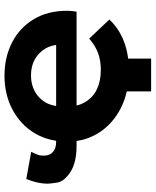

<svg xmlns="http://www.w3.org/2000/svg" viewBox="61 -647 693 855"><g transform="rotate(-90 407.5 -219.5)"><path d="M519 8Q424 8 353.5 -28Q283 -64 243 -127Q215 -172 207 -225H186Q111 -225 69 -252.5Q27 -280 22 -311Q17 -342 17 -355Q17 -397 38 -449L159 -427Q143 -396 142.5 -383Q142 -370 142 -369Q142 -346 157.5 -331Q173 -316 204 -316H208Q216 -369 242 -412Q280 -475 347 -510.5Q414 -546 498 -546Q580 -546 645.5 -512.5Q711 -479 749 -416.5Q787 -354 787 -267Q787 -258 786 -246.5Q785 -235 783 -225H365Q370 -204 381 -186Q401 -152 437.5 -134.5Q474 -117 524 -117Q567 -117 600.5 -130Q634 -143 663 -169L748 -79Q709 -37 651.5 -14.5Q594 8 519 8ZM635 -316Q631 -341 620 -362Q602 -393 571.5 -410.5Q541 -428 499 -428Q458 -428 427 -410.5Q396 -393 378 -362Q367 -341 363 -316ZM574 -28V107H428V-28Z"/></g></svg>

Font: Montserrat Z
Style: Bold
Weight: 700
Designer: Julieta Ulanovsky
Foundry: Julieta Ulanovsky
Version: Version 8.000